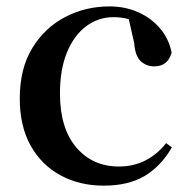

<svg xmlns="http://www.w3.org/2000/svg" viewBox="-20 -566 597 602"><path d="M305.2 16.1Q230 16.1 170.4 -15.9Q110.8 -47.9 76.4 -108.9Q42 -169.9 42 -256.8Q42 -351.1 81.1 -415Q120.1 -479 184.1 -512.5Q248 -545.9 323.2 -545.9Q373 -545.9 414.1 -527.3Q455.1 -508.8 482.4 -476.3Q509.8 -443.8 518.1 -400.9Q505.9 -357.9 463.9 -357.9Q439 -357.9 421.4 -374Q403.8 -390.1 400.9 -430.2L383.8 -505.9Q360.8 -512.2 335.9 -512.2Q288.1 -512.2 250 -483.6Q211.9 -455.1 189.9 -401.6Q168 -348.1 168 -272.9Q168 -164.1 219 -104Q270 -43.9 353 -43.9Q397.9 -43.9 435.1 -62.5Q472.2 -81.1 501 -117.2L519 -104Q483.9 -43.9 432.9 -13.9Q381.8 16.1 305.2 16.1Z"/></svg>

Font: Dream Han Serif CN W16
Style: Regular
Weight: 625
Designer: Adobe
Foundry: Pal3love
Version: Version 3.00; Sans 2.004; Serif 2.001